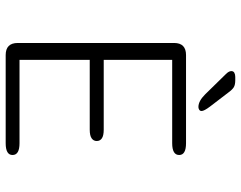

<svg xmlns="http://www.w3.org/2000/svg" viewBox="-104 -724 828 659"><g transform="rotate(90 309.5 -394.0)"><path d="M511.5 -595.5Q511.5 -571.5 471 -571.5H185V-336.5H424.5Q445 -336.5 454.2 -330.2Q463.5 -324 463.5 -312.5Q463.5 -301.5 454.2 -295Q445 -288.5 424.5 -288.5H185V-47.5H471Q511.5 -47.5 511.5 -23.5Q511.5 0 471 0H168.5Q127 0 127 -41.5V-578Q127 -619 168.5 -619H471Q511.5 -619 511.5 -595.5ZM347 -661.5Q336.5 -661.5 325.8 -667.2Q315 -673 303.5 -684.5L235 -754.5Q223.5 -765.5 223.5 -774.5Q223.5 -781.5 229.2 -784.8Q235 -788 243.5 -788H254.5Q270.5 -788 278.8 -783Q287 -778 296.5 -765L345.5 -701Q360.5 -681 360.5 -672.5Q360.5 -667 356 -664.2Q351.5 -661.5 347 -661.5Z"/></g></svg>

Font: Sono ExtraLight Monospace Light
Style: Regular
Weight: 300
Version: Version 2.112